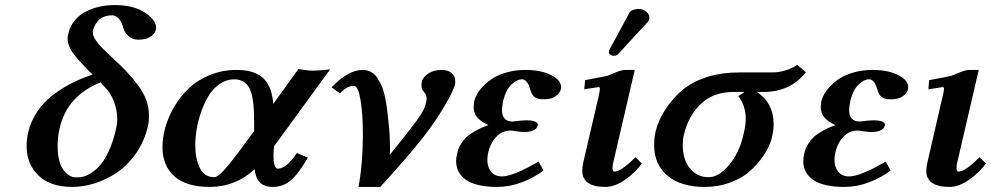

<svg xmlns="http://www.w3.org/2000/svg" viewBox="-20 -718 3872 750"><path d="M390.1 -377 373 -396Q242.2 -344.7 212.9 -216.8Q205.1 -181.6 205.1 -147Q205.1 -113.8 212.4 -87.2Q219.7 -60.5 237.3 -42.7Q254.9 -24.9 280.8 -24.9Q294.9 -24.9 309.6 -29.3Q324.2 -33.7 342.3 -46.4Q360.4 -59.1 376.2 -79.1Q392.1 -99.1 407.5 -133.8Q422.9 -168.5 433.1 -213.9Q438 -234.4 438 -252Q438 -286.6 425.3 -320.8Q412.6 -355 390.1 -377ZM341.8 -426.8 330.1 -438Q283.2 -484.9 263.7 -512.7Q244.1 -540.5 244.1 -567.9Q244.1 -578.1 247.1 -586.9Q253.4 -615.7 271.5 -637.7Q289.6 -659.7 314.9 -672.6Q340.3 -685.5 368.9 -691.9Q397.5 -698.2 428.2 -698.2Q501 -698.2 545.4 -669.2Q589.8 -640.1 589.8 -608.9Q589.8 -605 588.9 -603Q585.9 -587.9 573 -578.4Q560.1 -568.8 547.1 -565.9Q534.2 -563 521 -563Q510.7 -563 500.5 -566.2Q490.2 -569.3 478.8 -580.1Q467.3 -590.8 461.9 -607.9Q455.1 -633.8 443.1 -646Q431.2 -658.2 418 -658.2Q358.4 -658.2 342.8 -597.2V-589.8Q342.8 -577.1 354.7 -560.1Q366.7 -543 377.9 -531.7Q389.2 -520.5 413.1 -498Q449.2 -464.8 472.9 -439.9Q496.6 -415 518.8 -385.5Q541 -356 551.5 -326.4Q562 -296.9 562 -266.1Q562 -243.2 558.1 -226.1Q544.4 -167 512.2 -120.1Q480 -73.2 438.5 -45.2Q397 -17.1 351.6 -2.4Q306.2 12.2 261.2 12.2Q177.2 12.2 130.6 -32.2Q84 -76.7 84 -147.9Q84 -172.9 89.8 -200.2Q100.6 -246.1 127.2 -284.4Q153.8 -322.8 190.7 -349.9Q227.5 -377 263.9 -395Q300.3 -413.1 341.8 -426.8Z M904.8 -444.8Q942.4 -444.8 969.2 -435.5Q996.1 -426.3 1012.5 -408.2Q1028.8 -390.1 1036.9 -366.7Q1044.9 -343.3 1047.4 -312L1145.5 -448.2Q1182.6 -441.9 1201.7 -441.9Q1221.7 -441.9 1269.5 -446.8L1050.8 -147Q1048.3 -126.5 1048.3 -111.8Q1048.3 -59.1 1065.4 -59.1Q1098.6 -59.1 1139.6 -120.1L1182.6 -102.1Q1145.5 -38.6 1115.7 -13.2Q1085.9 12.2 1043.5 12.2Q981.9 12.2 974.6 -57.1Q899.9 12.2 799.3 12.2Q708 12.2 661.4 -29.3Q614.7 -70.8 614.7 -143.1Q614.7 -180.2 625.7 -220.2Q636.7 -260.3 660.4 -300.5Q684.1 -340.8 717.3 -372.8Q750.5 -404.8 799.3 -424.8Q848.1 -444.8 904.8 -444.8ZM972.7 -206.1V-241.2Q972.7 -273.4 971.2 -296.1Q969.7 -318.8 965.1 -341.3Q960.4 -363.8 952.1 -377.4Q943.8 -391.1 929.7 -399.7Q915.5 -408.2 895.5 -408.2Q864.3 -408.2 837.6 -389.6Q811 -371.1 793.9 -342.3Q776.9 -313.5 764.9 -278.3Q752.9 -243.2 747.8 -210.9Q742.7 -178.7 742.7 -151.9Q742.7 -98.1 760.5 -62Q778.3 -25.9 816.4 -25.9Q825.2 -25.9 839.4 -37.8Q853.5 -49.8 875.5 -77.1Q897.5 -104.5 911.4 -123Q925.3 -141.6 953.6 -180.2Z M1704.1 -444.8Q1730.5 -444.8 1744.4 -432.4Q1758.3 -419.9 1758.3 -400.9Q1758.3 -393.1 1757.3 -388.2Q1752 -366.7 1728 -324.2Q1691.9 -257.8 1635 -184.3Q1578.1 -110.8 1465.3 12.2H1380.4Q1397.5 -80.1 1397.5 -192.9Q1397.5 -273.4 1388.2 -328.1Q1378.9 -382.8 1362.3 -382.8Q1334.5 -382.8 1308.1 -353L1275.4 -377Q1340.3 -444.8 1396.5 -444.8Q1414.6 -444.8 1429.2 -437Q1443.8 -429.2 1453.9 -413.8Q1463.9 -398.4 1471.4 -380.9Q1479 -363.3 1483.9 -338.9Q1488.8 -314.5 1491.7 -293.7Q1494.6 -272.9 1497.1 -246.1Q1503.4 -195.3 1503.4 -134.8Q1503.4 -120.1 1502.4 -112.8Q1577.6 -205.6 1607.4 -246.6Q1637.2 -287.6 1642.1 -309.1Q1646.5 -323.7 1646.5 -333Q1646.5 -348.6 1635.3 -359.9Q1626.5 -369.1 1626.5 -384.8Q1626.5 -396 1628.4 -400.9Q1631.8 -416 1652.6 -430.4Q1673.3 -444.8 1704.1 -444.8Z M1886.7 -121.1Q1883.8 -105.5 1883.8 -92.8Q1883.8 -64.5 1898.9 -46.6Q1914.1 -28.8 1940.9 -28.8Q1983.9 -28.8 2084 -86.9L2103 -51.8Q2066.9 -24.4 2019.3 -6.1Q1971.7 12.2 1920.9 12.2Q1883.8 12.2 1855.2 6.1Q1826.7 0 1809.3 -9.8Q1792 -19.5 1781 -33.2Q1770 -46.9 1765.9 -60.3Q1761.7 -73.7 1761.7 -88.9Q1761.7 -99.6 1765.6 -118.2Q1768.1 -127.9 1770.5 -135.3Q1772.9 -142.6 1781.2 -156.5Q1789.6 -170.4 1801.5 -181.6Q1813.5 -192.9 1835.9 -206.1Q1858.4 -219.2 1887.7 -229Q1857.9 -243.2 1844 -259.5Q1830.1 -275.9 1830.1 -299.8Q1830.1 -306.2 1832 -321.8Q1835.4 -335.4 1843.8 -350.6Q1852.1 -365.7 1868.7 -382.8Q1885.3 -399.9 1907 -413.3Q1928.7 -426.8 1961.7 -435.8Q1994.6 -444.8 2032.7 -444.8Q2093.3 -444.8 2132.6 -424.8Q2171.9 -404.8 2171.9 -377Q2171.9 -373 2170.9 -370.1Q2168 -355.5 2155.3 -345.7Q2142.6 -335.9 2130.1 -333Q2117.7 -330.1 2105 -330.1Q2079.1 -330.1 2068.1 -338.9Q2057.1 -347.7 2052.7 -363.8Q2048.8 -377 2045.7 -384.8Q2042.5 -392.6 2035.4 -400.4Q2028.3 -408.2 2019 -408.2Q1999 -408.2 1977.5 -387.5Q1956.1 -366.7 1945.8 -325.2Q1940.9 -299.8 1940.9 -288.1Q1940.9 -243.2 1982.9 -243.2Q1985.8 -244.1 1990.7 -244.1Q2019 -248 2034.7 -248Q2081.1 -248 2081.1 -230Q2081.1 -228 2080.1 -227.1Q2074.2 -202.1 2023.9 -202.1Q2023.4 -202.1 1997.1 -205.1Q1981.9 -208 1973.6 -208Q1942.9 -208 1919.7 -184.8Q1896.5 -161.6 1886.7 -121.1Z M2459.5 -444.8 2375.5 -83Q2372.6 -69.8 2372.6 -61Q2372.6 -47.9 2380.4 -47.9Q2406.2 -47.9 2462.4 -104L2487.3 -79.1Q2459.5 -41.5 2419.9 -14.6Q2380.4 12.2 2345.2 12.2Q2254.4 12.2 2254.4 -51.8Q2254.4 -60.5 2258.3 -83L2317.4 -336.9Q2323.2 -362.3 2323.2 -371.1Q2323.2 -377.9 2318.4 -377.9Q2316.4 -377.9 2262.2 -369.1L2265.6 -404.8Q2348.6 -420.9 2352.5 -421.9Q2358.9 -424.3 2371.8 -429.7Q2384.8 -435.1 2387.2 -436Q2409.2 -444.8 2422.4 -444.8ZM2475.6 -683.1Q2490.2 -683.1 2503.4 -673.1Q2516.6 -663.1 2516.6 -649.9V-646Q2514.6 -636.2 2507.3 -628.9L2394.5 -506.8Q2388.7 -500 2376.5 -500Q2370.6 -500 2364.5 -503.9Q2358.4 -507.8 2358.4 -513.2Q2358.4 -519 2361.3 -524.9L2438.5 -668Q2442.4 -675.8 2453.9 -679.4Q2465.3 -683.1 2475.6 -683.1Z M2748 -25.9Q2787.6 -25.9 2827.4 -72.8Q2867.2 -119.6 2882.8 -187Q2893.1 -227.1 2893.1 -253.9Q2893.1 -303.7 2864.3 -342.8Q2868.7 -345.2 2871.8 -347.4Q2875 -349.6 2878.9 -352.1Q2882.8 -354.5 2884.8 -356.4Q2886.7 -358.4 2886.2 -358.9H2846.2Q2766.6 -358.9 2717.3 -311.8Q2668 -264.6 2650.9 -189Q2647 -174.8 2647 -150.9Q2647 -119.1 2656.7 -92Q2666.5 -64.9 2690.2 -45.4Q2713.9 -25.9 2748 -25.9ZM2648.9 -369.1Q2734.4 -435.1 2868.2 -435.1H2998Q3021 -435.1 3047.6 -442.9Q3074.2 -450.7 3094.2 -464.8L3127.9 -436Q3067.9 -358.9 2962.9 -358.9H2937Q3002 -315.4 3002 -232.9Q3002 -210 2996.1 -184.1Q2991.7 -164.6 2980.7 -141.4Q2969.7 -118.2 2947.8 -90.1Q2925.8 -62 2897.2 -39.8Q2868.7 -17.6 2825.7 -2.7Q2782.7 12.2 2732.9 12.2Q2639.2 12.2 2587.2 -32Q2535.2 -76.2 2535.2 -150.9Q2535.2 -177.7 2541 -205.1Q2551.8 -249 2580.1 -292.2Q2608.4 -335.4 2648.9 -369.1Z M3242.7 -121.1Q3239.7 -105.5 3239.7 -92.8Q3239.7 -64.5 3254.9 -46.6Q3270 -28.8 3296.9 -28.8Q3339.8 -28.8 3439.9 -86.9L3459 -51.8Q3422.9 -24.4 3375.2 -6.1Q3327.6 12.2 3276.9 12.2Q3239.7 12.2 3211.2 6.1Q3182.6 0 3165.3 -9.8Q3147.9 -19.5 3137 -33.2Q3126 -46.9 3121.8 -60.3Q3117.7 -73.7 3117.7 -88.9Q3117.7 -99.6 3121.6 -118.2Q3124 -127.9 3126.5 -135.3Q3128.9 -142.6 3137.2 -156.5Q3145.5 -170.4 3157.5 -181.6Q3169.4 -192.9 3191.9 -206.1Q3214.4 -219.2 3243.7 -229Q3213.9 -243.2 3200 -259.5Q3186 -275.9 3186 -299.8Q3186 -306.2 3188 -321.8Q3191.4 -335.4 3199.7 -350.6Q3208 -365.7 3224.6 -382.8Q3241.2 -399.9 3262.9 -413.3Q3284.7 -426.8 3317.6 -435.8Q3350.6 -444.8 3388.7 -444.8Q3449.2 -444.8 3488.5 -424.8Q3527.8 -404.8 3527.8 -377Q3527.8 -373 3526.9 -370.1Q3523.9 -355.5 3511.2 -345.7Q3498.5 -335.9 3486.1 -333Q3473.6 -330.1 3460.9 -330.1Q3435.1 -330.1 3424.1 -338.9Q3413.1 -347.7 3408.7 -363.8Q3404.8 -377 3401.6 -384.8Q3398.4 -392.6 3391.4 -400.4Q3384.3 -408.2 3375 -408.2Q3355 -408.2 3333.5 -387.5Q3312 -366.7 3301.8 -325.2Q3296.9 -299.8 3296.9 -288.1Q3296.9 -243.2 3338.9 -243.2Q3341.8 -244.1 3346.7 -244.1Q3375 -248 3390.6 -248Q3437 -248 3437 -230Q3437 -228 3436 -227.1Q3430.2 -202.1 3379.9 -202.1Q3379.4 -202.1 3353 -205.1Q3337.9 -208 3329.6 -208Q3298.8 -208 3275.6 -184.8Q3252.4 -161.6 3242.7 -121.1Z M3803.2 -444.8 3719.2 -83Q3716.3 -69.8 3716.3 -61Q3716.3 -47.9 3724.6 -47.9Q3751 -47.9 3806.2 -104L3831.5 -79.1Q3803.2 -41.5 3763.7 -14.6Q3724.1 12.2 3689.5 12.2Q3598.1 12.2 3598.1 -51.8Q3598.1 -57.6 3602.5 -83L3661.1 -336.9Q3667.5 -361.8 3667.5 -371.1Q3667.5 -377.9 3662.6 -377.9Q3660.6 -377.9 3606.4 -369.1L3609.4 -404.8Q3684.6 -418.9 3696.3 -421.9Q3702.6 -424.3 3715.1 -429.4Q3727.5 -434.6 3731.4 -436Q3752.4 -444.8 3766.6 -444.8Z"/></svg>

Font: Linux Libertine
Style: Bold Italic
Weight: 700
Italic angle: -11.5°
Designer: Philipp H. Poll
Foundry: Philipp H. Poll
Version: Version 4.0.5